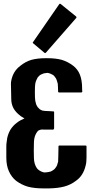

<svg xmlns="http://www.w3.org/2000/svg" viewBox="-20 -995 561 1024"><path d="M18.6 -259.8Q24.4 -285.2 37.1 -305.7Q50.8 -326.2 69.3 -339.8Q79.1 -347.7 89.8 -353.5Q100.6 -359.4 110.4 -363.3Q104.5 -366.2 99.6 -370.1Q93.8 -373 87.9 -377.9Q63.5 -396.5 51.8 -418Q40 -440.4 40 -466.8Q40 -469.7 39.1 -511.7Q37.1 -554.7 40 -564.5Q44.9 -589.8 56.6 -609.4Q69.3 -629.9 87.9 -643.6Q115.2 -666 147.5 -675.8Q179.7 -684.6 224.6 -684.6Q227.5 -684.6 232.4 -684.6Q277.3 -684.6 309.6 -675.8Q341.8 -666 370.1 -644.5Q394.5 -626 406.2 -596.7Q418 -566.4 418 -523.4Q418 -523.4 418 -517.6Q418.9 -512.7 418.9 -505.9Q418.9 -504.9 417 -502.9Q416 -502 414.1 -502Q374 -502 295.9 -502Q294.9 -502 293.9 -502Q293 -502 292 -502.9Q291 -503.9 290 -504.9Q290 -504.9 290 -505.9Q290 -519.5 289.1 -531.2Q288.1 -543 288.1 -548.8Q285.2 -559.6 282.2 -568.4Q279.3 -577.1 273.4 -584Q269.5 -589.8 263.7 -594.7Q256.8 -598.6 250 -601.6Q246.1 -603.5 242.2 -604.5Q238.3 -605.5 233.4 -606.4Q225.6 -605.5 218.8 -604.5Q210.9 -603.5 206.1 -600.6Q198.2 -597.7 192.4 -593.8Q186.5 -588.9 181.6 -583Q177.7 -576.2 173.8 -567.4Q169.9 -558.6 168 -547.9Q166 -537.1 166 -502.9Q166 -469.7 168 -458Q169.9 -447.3 172.9 -438.5Q176.8 -429.7 181.6 -422.9Q186.5 -417 192.4 -412.1Q198.2 -408.2 206.1 -405.3Q208 -404.3 220.7 -403.3Q233.4 -402.3 243.2 -402.3Q252 -401.4 256.8 -401.4Q262.7 -401.4 263.7 -401.4Q265.6 -401.4 267.6 -399.4Q268.6 -398.4 268.6 -397.5Q268.6 -370.1 268.6 -317.4Q268.6 -315.4 268.6 -310.5Q267.6 -305.7 265.6 -304.7Q262.7 -302.7 256.8 -303.7Q251 -303.7 242.2 -303.7Q232.4 -303.7 216.8 -303.7Q201.2 -304.7 198.2 -303.7Q190.4 -300.8 186.5 -299.8Q182.6 -297.9 177.7 -291Q172.9 -284.2 168.9 -275.4Q165 -266.6 163.1 -255.9Q160.2 -245.1 160.2 -193.4Q160.2 -142.6 163.1 -131.8Q165 -121.1 168.9 -112.3Q172.9 -103.5 177.7 -96.7Q182.6 -90.8 188.5 -86.9Q195.3 -82 203.1 -79.1Q207 -77.1 210.9 -76.2Q214.8 -76.2 219.7 -75.2Q228.5 -76.2 236.3 -77.1Q244.1 -78.1 250 -80.1Q256.8 -83 263.7 -87.9Q270.5 -91.8 274.4 -97.7Q280.3 -104.5 284.2 -113.3Q287.1 -122.1 290 -132.8Q291 -138.7 291 -162.1Q292 -185.5 292 -214.8Q292 -215.8 292 -216.8Q293 -216.8 293.9 -217.8Q294.9 -218.8 295.9 -218.8Q295.9 -218.8 297.9 -218.8Q343.8 -218.8 436.5 -218.8Q439.5 -218.8 440.4 -217.8Q441.4 -216.8 441.4 -214.8Q441.4 -195.3 441.4 -155.3Q441.4 -143.6 440.4 -132.8Q439.5 -121.1 436.5 -111.3Q430.7 -85.9 418 -65.4Q405.3 -44.9 385.7 -31.2Q356.4 -8.8 322.3 0Q289.1 8.8 241.2 9.8Q237.3 9.8 232.4 9.8Q228.5 9.8 223.6 9.8Q222.7 9.8 219.7 9.8Q217.8 9.8 215.8 9.8Q212.9 9.8 211.9 9.8Q164.1 9.8 129.9 1Q95.7 -8.8 66.4 -30.3Q41 -50.8 27.3 -82Q13.7 -112.3 13.7 -154.3Q13.7 -174.8 13.7 -215.8Q13.7 -227.5 15.6 -238.3Q16.6 -249 18.6 -259.8ZM387.7 -904.3Q387.7 -902.3 387.7 -901.4Q387.7 -900.4 386.7 -899.4Q333 -837.9 224.6 -713.9Q223.6 -712.9 222.7 -712.9Q221.7 -711.9 220.7 -711.9Q219.7 -711.9 219.7 -711.9Q218.8 -711.9 217.8 -712.9Q197.3 -729.5 157.2 -763.7Q155.3 -765.6 155.3 -767.6Q154.3 -767.6 154.3 -768.6Q154.3 -769.5 156.2 -770.5Q202.1 -837.9 295.9 -972.7Q296.9 -973.6 297.9 -974.6Q298.8 -974.6 299.8 -974.6Q300.8 -974.6 301.8 -974.6Q302.7 -974.6 303.7 -973.6Q331.1 -951.2 385.7 -907.2Q386.7 -907.2 386.7 -905.3Q387.7 -904.3 387.7 -904.3Z"/></svg>

Font: Typeface
Style: Regular
Weight: 400
Version: Version 1.0